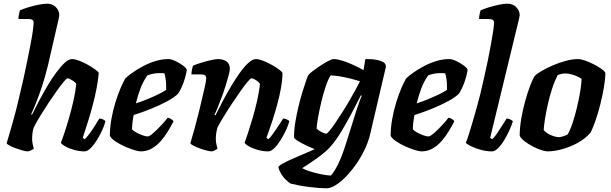

<svg xmlns="http://www.w3.org/2000/svg" viewBox="-20 -820 3312 1040"><path d="M131 0Q120 0 102 -5Q84 -10 65 -17Q46 -24 32 -31.5Q18 -39 16 -44Q21 -61 29.5 -90Q38 -119 48 -154Q58 -189 67 -224Q76 -259 82 -286Q95 -338 106.5 -390.5Q118 -443 128 -492Q138 -541 146 -582.5Q154 -624 158 -654Q162 -684 162 -697Q162 -709 154.5 -713Q147 -717 134 -717H80Q80 -731 83 -744Q86 -757 88 -764Q103 -771 130 -779.5Q157 -788 186.5 -794Q216 -800 236 -800Q264 -800 282.5 -781.5Q301 -763 301 -737Q301 -733 297.5 -716.5Q294 -700 287 -671L240 -467Q225 -405 207.5 -352Q190 -299 174.5 -261Q159 -223 149 -202L153 -198Q170 -233 191.5 -273.5Q213 -314 236.5 -354Q260 -394 284.5 -427Q309 -460 330.5 -480Q352 -500 370 -500Q386 -500 409.5 -491Q433 -482 456 -469Q479 -456 496 -443.5Q513 -431 515 -425Q512 -388 503.5 -343.5Q495 -299 483 -253.5Q471 -208 459 -169.5Q447 -131 438.5 -105Q430 -79 428 -73L439 -66Q450 -76 464.5 -95.5Q479 -115 493.5 -138Q508 -161 518 -178Q528 -178 538.5 -173Q549 -168 551 -163Q546 -142 533.5 -114.5Q521 -87 504.5 -60.5Q488 -34 470.5 -17Q453 0 438 0Q410 0 381.5 -8Q353 -16 333 -27.5Q313 -39 310 -47Q315 -59 326.5 -93Q338 -127 352 -174.5Q366 -222 377.5 -272.5Q389 -323 393 -366Q387 -375 377 -381.5Q367 -388 358.5 -392Q350 -396 346 -396Q341 -396 325.5 -377.5Q310 -359 288.5 -329Q267 -299 243.5 -263.5Q220 -228 198.5 -193Q177 -158 163 -130Q158 -115 156 -99.5Q154 -84 154 -67Q154 -55 156.5 -42Q159 -29 163 -15Q157 -10 147.5 -5.5Q138 -1 131 0Z M742 0Q731 0 707.5 -7Q684 -14 657 -26Q630 -38 607 -53Q584 -68 575 -84Q575 -128 583.5 -175.5Q592 -223 605.5 -266.5Q619 -310 633.5 -343.5Q648 -377 658 -394Q668 -405 692 -422.5Q716 -440 748.5 -458Q781 -476 818 -488Q855 -500 892 -500Q908 -500 931 -489Q954 -478 972.5 -464Q991 -450 992 -441Q989 -421 981.5 -395.5Q974 -370 964 -348Q954 -326 945 -313Q927 -294 886.5 -272Q846 -250 797.5 -230.5Q749 -211 704 -197Q698 -164 697 -150.5Q696 -137 695 -120Q701 -112 717 -103Q733 -94 751 -87.5Q769 -81 780 -81Q787 -81 799.5 -90.5Q812 -100 828 -115.5Q844 -131 859.5 -148Q875 -165 888 -182Q897 -182 907.5 -175Q918 -168 920 -163Q907 -138 890 -109.5Q873 -81 851 -56Q829 -31 802 -15.5Q775 0 742 0ZM716 -260Q750 -271 780 -283.5Q810 -296 836 -308.5Q862 -321 880 -333Q880 -338 880 -343.5Q880 -349 880 -354Q880 -372 877.5 -390Q875 -408 871 -422Q864 -424 858 -424Q852 -424 845 -424Q828 -424 811 -421Q794 -418 779 -412Q756 -381 741 -341Q726 -301 716 -260Z M1127 0Q1116 0 1097.5 -5Q1079 -10 1060 -17Q1041 -24 1027 -31.5Q1013 -39 1011 -44Q1021 -76 1034 -123.5Q1047 -171 1060 -224Q1073 -277 1083 -322Q1087 -340 1090.5 -354.5Q1094 -369 1095.5 -380.5Q1097 -392 1097 -397Q1097 -408 1089.5 -412.5Q1082 -417 1066 -417H1017Q1017 -429 1020 -442.5Q1023 -456 1025 -464Q1040 -471 1067.5 -479.5Q1095 -488 1121.5 -494Q1148 -500 1161 -500Q1189 -500 1207 -487Q1225 -474 1225 -448Q1225 -436 1218 -410Q1211 -384 1201 -352Q1191 -320 1179 -288.5Q1167 -257 1157 -232.5Q1147 -208 1142 -199L1147 -195Q1164 -230 1185.5 -270.5Q1207 -311 1231 -351.5Q1255 -392 1279 -425.5Q1303 -459 1325.5 -479.5Q1348 -500 1366 -500Q1382 -500 1405 -491Q1428 -482 1451.5 -469Q1475 -456 1491.5 -443.5Q1508 -431 1510 -425Q1510 -388 1502 -343.5Q1494 -299 1481.5 -253.5Q1469 -208 1456.5 -169.5Q1444 -131 1434.5 -105Q1425 -79 1423 -73L1434 -66Q1445 -76 1459.5 -96.5Q1474 -117 1489 -139.5Q1504 -162 1514 -178Q1523 -178 1534 -173Q1545 -168 1547 -163Q1542 -142 1529 -114.5Q1516 -87 1499.5 -60.5Q1483 -34 1465.5 -17Q1448 0 1433 0Q1405 0 1376.5 -8Q1348 -16 1328 -27.5Q1308 -39 1305 -47Q1310 -60 1321.5 -94.5Q1333 -129 1347 -176Q1361 -223 1372.5 -273Q1384 -323 1388 -366Q1381 -376 1371.5 -382.5Q1362 -389 1354 -392.5Q1346 -396 1342 -396Q1337 -396 1321 -377Q1305 -358 1283.5 -327.5Q1262 -297 1238 -261Q1214 -225 1193 -190.5Q1172 -156 1158 -130Q1154 -116 1151.5 -100.5Q1149 -85 1149 -69Q1149 -55 1151.5 -41.5Q1154 -28 1158 -15Q1152 -10 1143.5 -5.5Q1135 -1 1127 0Z M1747 200Q1731 200 1706 198Q1681 196 1652.5 192.5Q1624 189 1598 184Q1572 179 1553 174Q1520 150 1505 125Q1490 100 1488 85Q1490 78 1509.5 67Q1529 56 1558 43Q1587 30 1620.5 16Q1654 2 1685 -12Q1662 -21 1637 -33Q1612 -45 1593.5 -56.5Q1575 -68 1573 -75Q1572 -110 1579 -154Q1586 -198 1596.5 -242Q1607 -286 1618.5 -323Q1630 -360 1638.5 -384.5Q1647 -409 1650 -413Q1656 -421 1674 -435Q1692 -449 1715 -464Q1738 -479 1758 -489.5Q1778 -500 1788 -500Q1807 -500 1834 -491.5Q1861 -483 1891 -469.5Q1921 -456 1949 -440L1959 -500Q1969 -500 1987 -499.5Q2005 -499 2024.5 -495Q2044 -491 2057 -483Q2070 -475 2070 -460Q2070 -457 2069.5 -454Q2069 -451 2068 -448L1984 -89Q1975 -52 1956 -11.5Q1937 29 1911 66.5Q1885 104 1856.5 134Q1828 164 1799.5 182Q1771 200 1747 200ZM1772 131Q1792 109 1812.5 67Q1833 25 1855 -45L1914 -233Q1923 -258 1929.5 -276.5Q1936 -295 1940 -301L1935 -304Q1913 -260 1886 -209Q1859 -158 1831.5 -112Q1804 -66 1778 -35Q1764 -17 1743 1Q1722 19 1698.5 36Q1675 53 1653.5 67Q1632 81 1617 91Q1630 99 1658 108Q1686 117 1717.5 123.5Q1749 130 1772 131ZM1747 -96Q1752 -96 1765 -111.5Q1778 -127 1795.5 -153Q1813 -179 1833 -210Q1853 -241 1871.5 -273Q1890 -305 1905.5 -333Q1921 -361 1930 -380Q1880 -395 1843 -402.5Q1806 -410 1772 -412Q1762 -400 1751 -371Q1740 -342 1730 -305Q1720 -268 1712 -230.5Q1704 -193 1699.5 -164Q1695 -135 1695 -123Q1705 -113 1722 -104.5Q1739 -96 1747 -96Z M2263 0Q2252 0 2228.5 -7Q2205 -14 2178 -26Q2151 -38 2128 -53Q2105 -68 2096 -84Q2096 -128 2104.5 -175.5Q2113 -223 2126.5 -266.5Q2140 -310 2154.5 -343.5Q2169 -377 2179 -394Q2189 -405 2213 -422.5Q2237 -440 2269.5 -458Q2302 -476 2339 -488Q2376 -500 2413 -500Q2429 -500 2452 -489Q2475 -478 2493.5 -464Q2512 -450 2513 -441Q2510 -421 2502.5 -395.5Q2495 -370 2485 -348Q2475 -326 2466 -313Q2448 -294 2407.5 -272Q2367 -250 2318.5 -230.5Q2270 -211 2225 -197Q2219 -164 2218 -150.5Q2217 -137 2216 -120Q2222 -112 2238 -103Q2254 -94 2272 -87.5Q2290 -81 2301 -81Q2308 -81 2320.5 -90.5Q2333 -100 2349 -115.5Q2365 -131 2380.5 -148Q2396 -165 2409 -182Q2418 -182 2428.5 -175Q2439 -168 2441 -163Q2428 -138 2411 -109.5Q2394 -81 2372 -56Q2350 -31 2323 -15.5Q2296 0 2263 0ZM2237 -260Q2271 -271 2301 -283.5Q2331 -296 2357 -308.5Q2383 -321 2401 -333Q2401 -338 2401 -343.5Q2401 -349 2401 -354Q2401 -372 2398.5 -390Q2396 -408 2392 -422Q2385 -424 2379 -424Q2373 -424 2366 -424Q2349 -424 2332 -421Q2315 -418 2300 -412Q2277 -381 2262 -341Q2247 -301 2237 -260Z M2645 0Q2616 0 2586 -8Q2556 -16 2533.5 -27Q2511 -38 2503 -46Q2510 -61 2518.5 -89Q2527 -117 2538 -153Q2549 -189 2560 -229Q2571 -269 2581 -308Q2591 -351 2602 -398.5Q2613 -446 2622.5 -493Q2632 -540 2639.5 -581Q2647 -622 2651.5 -652.5Q2656 -683 2656 -697Q2656 -709 2648 -713Q2640 -717 2627 -717H2575Q2575 -730 2578 -743.5Q2581 -757 2583 -764Q2598 -771 2625.5 -779.5Q2653 -788 2681 -794Q2709 -800 2729 -800Q2758 -800 2776.5 -781Q2795 -762 2795 -737Q2795 -733 2790.5 -713.5Q2786 -694 2780 -671L2635 -73L2646 -66Q2657 -75 2671 -95.5Q2685 -116 2699.5 -139Q2714 -162 2724 -178Q2733 -178 2744 -173Q2755 -168 2758 -163Q2752 -142 2739.5 -114.5Q2727 -87 2711 -60.5Q2695 -34 2677.5 -17Q2660 0 2645 0Z M2945 0Q2934 0 2912.5 -7Q2891 -14 2867.5 -26Q2844 -38 2824 -53Q2804 -68 2795 -84Q2795 -128 2803.5 -177.5Q2812 -227 2825 -273.5Q2838 -320 2851.5 -355.5Q2865 -391 2876 -408Q2886 -419 2912 -434.5Q2938 -450 2972.5 -465Q3007 -480 3043.5 -490Q3080 -500 3111 -500Q3126 -500 3149 -492Q3172 -484 3196.5 -471.5Q3221 -459 3238.5 -446.5Q3256 -434 3259 -425Q3259 -394 3251.5 -349Q3244 -304 3232 -256Q3220 -208 3205.5 -166.5Q3191 -125 3179 -102Q3151 -69 3110 -46.5Q3069 -24 3025.5 -12Q2982 0 2945 0ZM3009 -77Q3013 -77 3021 -79Q3029 -81 3037.5 -84Q3046 -87 3053 -90Q3063 -104 3074 -133Q3085 -162 3095 -198.5Q3105 -235 3113 -272.5Q3121 -310 3125.5 -342Q3130 -374 3130 -393Q3119 -401 3103.5 -407.5Q3088 -414 3072 -418Q3056 -422 3044 -422Q3033 -422 3022.5 -420Q3012 -418 3001 -413Q2983 -379 2969.5 -336.5Q2956 -294 2946.5 -251Q2937 -208 2931.5 -172.5Q2926 -137 2925 -116Q2932 -106 2946.5 -97Q2961 -88 2978.5 -82.5Q2996 -77 3009 -77Z"/></svg>

Font: Texturina 12pt ExtraBold
Style: Italic
Weight: 800
Italic angle: -11°
Designer: Guillermo Torres Carreño
Foundry: Omnibus-Type
Version: Version 1.002